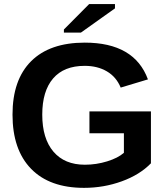

<svg xmlns="http://www.w3.org/2000/svg" viewBox="-20 -906 818 936"><path d="M393.6 -103Q449.7 -103 502.4 -119.4Q555.2 -135.7 584 -161.1V-256.3H416V-362.8H715.8V-109.9Q661.1 -53.7 573.5 -22Q485.8 9.8 389.6 9.8Q221.7 9.8 131.3 -83.3Q41 -176.3 41 -347.2Q41 -517.1 131.8 -607.7Q222.7 -698.2 393.1 -698.2Q635.3 -698.2 701.2 -519L568.4 -479Q546.9 -531.2 501 -558.1Q455.1 -585 393.1 -585Q291.5 -585 238.8 -523.4Q186 -461.9 186 -347.2Q186 -230.5 240.5 -166.7Q294.9 -103 393.6 -103ZM291.5 -747.1V-762.2L414.6 -886.2H540.5V-865.2L374.5 -747.1Z"/></svg>

Font: Arial
Style: Bold
Weight: 700
Designer: Steve Matteson
Foundry: Ascender Corporation
Version: Version 2.00.3